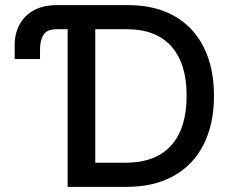

<svg xmlns="http://www.w3.org/2000/svg" viewBox="-20 -727 901 747"><path d="M199.2 -707H479.5Q583 -707 658 -664.8Q732.9 -622.6 772.7 -543.2Q812.5 -463.9 812.5 -354.5Q812.5 -244.6 772.2 -164.8Q731.9 -85 655.5 -42.5Q579.1 0 472.7 0H243.2V-613.3H200.2Q162.1 -613.3 148.4 -590.3Q134.8 -567.4 135.7 -528.3V-497.1H37.1V-551.8Q37.1 -596.7 56.4 -632.1Q75.7 -667.5 112.3 -687.3Q148.9 -707 199.2 -707ZM466.8 -93.8Q585.4 -93.8 645.8 -160.9Q706.1 -228 706.1 -354.5Q706.1 -480 646.7 -546.6Q587.4 -613.3 472.7 -613.3H350.6V-93.8Z"/></svg>

Font: Pretendard GOV Medium
Style: Regular
Weight: 500
Designer: Base glyphs from Inter by Rasmus Andersson; Hangeul glyphs from Noto Sans CJK(Source Han Sans) by Jang Soo-young and Kan
Foundry: Kil Hyung-jin
Version: Version 1.309